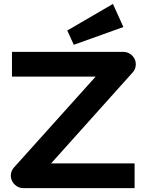

<svg xmlns="http://www.w3.org/2000/svg" viewBox="-20 -967 753 987"><path d="M672.9 -662.1Q680.2 -645 677.2 -626.2Q674.3 -607.4 661.6 -594.2L242.7 -127H671.9V0H99.6Q81.1 0 65.2 -10.5Q49.3 -21 41.5 -38.1Q33.2 -55.2 36.4 -73.7Q39.6 -92.3 51.8 -106L471.7 -573.2H41.5V-700.2H614.7Q633.3 -700.2 649.2 -689.7Q665 -679.2 672.9 -662.1ZM614.3 -828.1 359.4 -736.8 325.7 -810.1 560.5 -946.8Z"/></svg>

Font: Audiowide
Style: Regular
Weight: 400
Version: Version 1.003